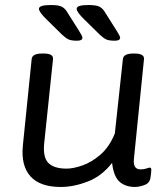

<svg xmlns="http://www.w3.org/2000/svg" viewBox="-20 -738 665 764"><path d="M222 6Q139 6 101 -36.5Q63 -79 71 -159L106 -503Q108 -525 148 -525H154Q193 -525 191 -503L156 -169Q150 -112 172.5 -89.5Q195 -67 245 -67Q271 -67 307.5 -79.5Q344 -92 379.5 -122.5Q415 -153 437 -207L469 -503Q471 -525 511 -525H515Q555 -525 553 -503L513 -107Q508 -64 539 -64Q553 -64 562.5 -67.5Q572 -71 576 -71Q582 -71 582 -63Q582 -62 581.5 -53Q581 -44 578 -27Q574 -8 553 -1Q532 6 518 6Q479 6 455.5 -15Q432 -36 426 -90Q385 -37 329 -15.5Q273 6 222 6ZM437 -576Q414 -576 403 -581Q392 -586 377 -600L316 -660Q285 -690 285 -703Q285 -718 331 -718Q363 -718 375.5 -711.5Q388 -705 396 -692L444 -616Q458 -594 458 -588Q458 -576 437 -576ZM287 -576Q264 -576 253 -581Q242 -586 227 -600L166 -660Q135 -690 135 -703Q135 -718 181 -718Q213 -718 225.5 -711.5Q238 -705 246 -692L294 -616Q308 -594 308 -588Q308 -576 287 -576Z"/></svg>

Font: Asap Semi Expanded Semi Expanded Regular
Style: Italic
Weight: 400
Width: 6
Italic angle: -6°
Designer: Pablo Cosgaya
Foundry: Omnibus-Type
Version: Version 3.001; ttfautohint (v1.8.4.7-5d5b)